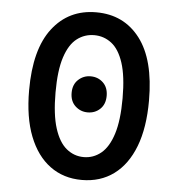

<svg xmlns="http://www.w3.org/2000/svg" viewBox="-49 -695 699 753"><g transform="rotate(5 300.0 -318.0)"><path d="M300 12Q228 12 175 -27Q122 -66 93 -140Q64 -214 64 -321Q64 -482 128 -565Q192 -648 300 -648Q409 -648 472.5 -565Q536 -482 536 -321Q536 -214 507.5 -140Q479 -66 426 -27Q373 12 300 12ZM300 -78Q338 -78 368 -102.5Q398 -127 415 -180.5Q432 -234 432 -321Q432 -408 415 -460Q398 -512 368 -535Q338 -558 300 -558Q262 -558 232 -535Q202 -512 185 -460Q168 -408 168 -321Q168 -234 185 -180.5Q202 -127 232 -102.5Q262 -78 300 -78ZM300 -254Q272 -254 251.5 -273Q231 -292 231 -325Q231 -358 251.5 -377Q272 -396 300 -396Q329 -396 349 -377Q369 -358 369 -325Q369 -292 349 -273Q329 -254 300 -254Z"/></g></svg>

Font: Source Code Pro ExtraLight SemiBold
Style: Regular
Weight: 600
Monospace: yes
Version: Version 1.018;hotconv 1.0.116;makeotfexe 2.5.65601